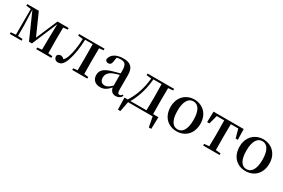

<svg xmlns="http://www.w3.org/2000/svg" viewBox="95 -1648 4316 2930"><g transform="rotate(30 2252.5 -183.5)"><path d="M127 0H247V-29L164 -36V-221L154 -492L353 -43H405L594 -491L588 -219L586 -37L506 -29V0H772V-29L697 -37L695 -232V-296L697 -491L773 -499V-527H576L415 -150L247 -527H43V-499L127 -489V-36L40 -29V0Z M1213 0H1405V-29L1330 -37C1329 -93 1328 -177 1328 -232V-296C1328 -351 1329 -435 1330 -491L1405 -499V-527H957V-499L1043 -489C1039 -358 1022 -248 991 -158C977 -118 962 -93 941 -74C921 -94 903 -105 881 -105C853 -105 832 -93 820 -66C820 -16 849 11 892 11C949 11 994 -27 1029 -148C1058 -241 1076 -360 1080 -497H1214L1216 -296V-232L1214 -37L1140 -29V0Z M1910 15C1959 15 1992 -4 2015 -46L1999 -61C1981 -38 1970 -31 1954 -31C1929 -31 1916 -47 1916 -100V-356C1916 -488 1859 -543 1733 -543C1604 -543 1525 -490 1510 -404C1516 -376 1536 -362 1564 -362C1593 -362 1617 -380 1622 -428L1633 -500C1656 -507 1677 -510 1698 -510C1776 -510 1807 -480 1807 -372V-324C1766 -313 1723 -302 1687 -291C1543 -250 1495 -199 1495 -117C1495 -33 1554 16 1636 16C1711 16 1753 -16 1809 -77C1820 -19 1852 15 1910 15ZM1807 -109C1752 -55 1720 -41 1687 -41C1636 -41 1601 -71 1601 -133C1601 -194 1636 -238 1713 -268C1738 -278 1772 -288 1807 -297Z M2163 -499 2250 -489C2233 -309 2176 -150 2098 -33H2041L2047 176H2090L2124 0H2557L2591 176H2634L2640 -33H2546L2544 -232V-296L2546 -491L2631 -499V-527H2163ZM2429 -33H2146C2173 -75 2195 -125 2215 -177C2252 -273 2275 -382 2285 -494H2429C2431 -438 2432 -351 2432 -296V-232C2432 -176 2431 -90 2429 -33Z M2983 16C3130 16 3246 -85 3246 -265C3246 -444 3123 -543 2983 -543C2844 -543 2721 -443 2721 -265C2721 -86 2836 16 2983 16ZM2983 -17C2895 -17 2842 -100 2842 -263C2842 -426 2895 -510 2983 -510C3072 -510 3125 -426 3125 -263C3125 -100 3072 -17 2983 -17Z M3532 0H3736V-29L3650 -37L3648 -232V-296L3650 -493H3781L3823 -340H3862L3857 -527H3326L3321 -340H3361L3402 -493H3533C3535 -437 3536 -351 3536 -296V-232C3536 -177 3535 -94 3533 -37L3447 -29V0Z M4198 16C4345 16 4461 -85 4461 -265C4461 -444 4338 -543 4198 -543C4059 -543 3936 -443 3936 -265C3936 -86 4051 16 4198 16ZM4198 -17C4110 -17 4057 -100 4057 -263C4057 -426 4110 -510 4198 -510C4287 -510 4340 -426 4340 -263C4340 -100 4287 -17 4198 -17Z"/></g></svg>

Font: Noto Serif CJK HK SemiBold
Style: Regular
Weight: 600
Designer: Ryoko NISHIZUKA 西塚涼子 (kana & ideographs); Frank Grießhammer (Latin, Greek & Cyrillic); Wenlong ZHANG 张文龙 (bopomofo); San
Foundry: Adobe
Version: Version 2.001;hotconv 1.1.0;makeotfexe 2.6.0